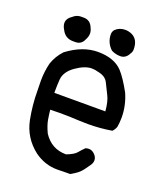

<svg xmlns="http://www.w3.org/2000/svg" viewBox="-136 -806 772 913"><g transform="rotate(20 250.0 -349.5)"><path d="M359 -591Q336 -591 314 -602Q282 -632 282 -674Q282 -687 290 -697Q310 -717 340 -717Q358 -717 375 -709Q409 -692 409 -643Q409 -630 401 -619Q387 -591 359 -591ZM136 -581H124Q85 -581 67 -616Q56 -634 56 -649Q56 -672 82 -689Q99 -704 120 -704H134Q168 -704 181 -670Q188 -656 188 -643Q188 -627 179 -611Q167 -581 136 -581ZM262 18Q200 18 147 -20Q77 -74 60 -159Q46 -231 46 -302L45 -353Q45 -399 56 -443Q70 -484 100 -516Q177 -574 254 -574Q336 -574 378 -530Q406 -500 441 -436Q466 -379 466 -319Q466 -295 462 -271Q457 -256 446 -245Q387 -235 326 -235L283 -236Q232 -239 183 -239L134 -238Q136 -217 140.5 -190Q145 -163 162 -127Q203 -64 277 -64Q314 -78 326.5 -93Q339 -108 354 -123Q363 -126 371 -126Q387 -126 400.5 -112.5Q414 -99 414 -83Q414 -70 404.5 -56.5Q395 -43 384 -28Q369 -6 328 17ZM383 -320Q379 -369 365 -396Q351 -423 338 -450.5Q325 -478 286 -485Q270 -490 253 -490Q218 -490 174 -459Q130 -428 127 -387Q125 -356 125 -334V-320Z"/></g></svg>

Font: Xiaolai SC
Style: Regular
Weight: 400
Designer: Nozomi Seto 瀬戸のぞみ
Version: Version 3.11;December 4, 2020;FontCreator 13.0.0.2613 64-bit